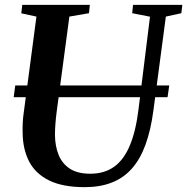

<svg xmlns="http://www.w3.org/2000/svg" viewBox="-20 -763 773 793"><path d="M665 -694.5 613.5 -306Q602.5 -224 580.5 -164.2Q558.5 -104.5 524 -66Q489.5 -27.5 441.2 -8.8Q393 10 330 10Q239 10 182.8 -17.8Q126.5 -45.5 100.2 -96.2Q74 -147 73.5 -215.5Q73 -234 73.8 -253.5Q74.5 -273 77.5 -293.5L130.5 -694.5L68 -708L72 -743H351L347.5 -708.5L266.5 -694.5L214 -301Q210.5 -274.5 208.8 -250Q207 -225.5 207 -205.5Q207.5 -159.5 222 -123.5Q236.5 -87.5 268.2 -66.5Q300 -45.5 353 -45.5Q411 -45.5 451.2 -74.2Q491.5 -103 516.2 -162Q541 -221 552 -311L599.5 -694L526 -708.5L529.5 -743H733L729 -708.5ZM679 -410 672 -361.5H36.5L43 -410Z"/></svg>

Font: Merriweather 72pt SemiBold
Style: Italic
Weight: 600
Italic angle: -7.8°
Version: Version 2.101